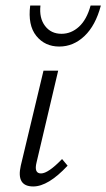

<svg xmlns="http://www.w3.org/2000/svg" viewBox="-20 -668 384 693"><path d="M194 -500Q142 -500 111 -538.5Q80 -577 89 -648H126Q121 -603 142.5 -574.5Q164 -546 202 -546Q237 -546 265 -571.5Q293 -597 307 -648H344Q325 -576 285 -538Q245 -500 194 -500ZM100 5Q38 5 55 -70L137 -413H190L112 -82Q102 -42 128 -42Q154 -42 204 -94L224 -70Q154 5 100 5Z"/></svg>

Font: EauTestInfant Semilight
Style: Italic
Weight: 300
Italic angle: -12°
Designer: Christian Thalmann (Catharsis Fonts)
Version: Version 0.001;PS 000.001;hotconv 1.0.88;makeotf.lib2.5.64775